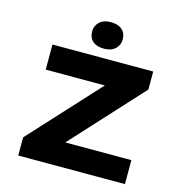

<svg xmlns="http://www.w3.org/2000/svg" viewBox="-129 -1040 1104 1158"><g transform="rotate(15 422.5 -461.0)"><path d="M89 0V-113.4L548 -613L625.2 -543.3H115V-700H744.2V-587.6L285.2 -87L209 -149.8H755.2V0ZM421.1 -756.1Q375.1 -756.1 350.4 -778.1Q325.6 -800.2 325.6 -838.9Q325.6 -873.7 350.7 -897.7Q375.7 -921.7 421.1 -921.7Q467 -921.7 491.7 -899.7Q516.5 -877.7 516.5 -838.9Q516.5 -804.2 491.4 -780.1Q466.4 -756.1 421.1 -756.1Z"/></g></svg>

Font: Lexend Peta
Style: Regular
Weight: 400
Designer: Bonnie Shaver-Troup, Thomas Jockin
Foundry: Lexend
Version: Version 1.007